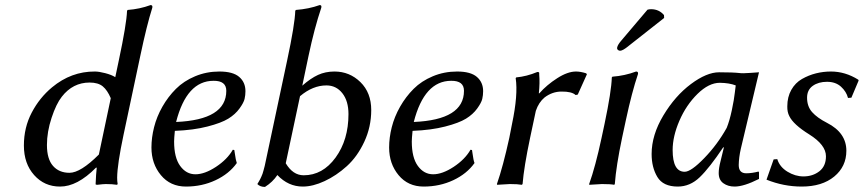

<svg xmlns="http://www.w3.org/2000/svg" viewBox="-20 -718 3370 749"><path d="M365.7 -115.2 412.1 -335Q398.9 -366.2 380.9 -381.1Q362.8 -396 329.6 -396Q264.2 -396 221.2 -340.8Q199.2 -313 181.2 -258.3Q163.1 -203.6 163.1 -152.3Q163.1 -97.7 186.8 -70.8Q210.4 -43.9 251 -43.9Q294.4 -43.9 365.7 -115.2ZM354.5 -64Q281.2 10.3 213.9 9.8Q153.3 9.8 113.3 -34.9Q73.2 -79.6 73.2 -150.4Q73.2 -220.7 103.8 -278.8Q134.3 -336.9 183.1 -377.4Q257.8 -439.5 350.1 -439Q366.2 -439 390.6 -432.6Q415 -426.3 429.7 -417L443.4 -481.9Q473.6 -623.5 475.6 -675.8L478 -679.2Q524.9 -682.6 567.4 -698.2Q576.2 -698.2 574.2 -688Q552.7 -620.6 527.3 -500L461.9 -191.9Q437.5 -76.7 437 -24.9Q437 -11.2 439 0L436.5 2.9Q417.5 0 392.6 0Q383.8 0 359.4 2.9Q352.5 2.9 353 0Q354.5 -38.6 357.4 -64Z M862.8 -363.8Q862.8 -403.3 813 -402.8Q708 -402.8 667 -242.2Q862.8 -250.5 862.8 -363.8ZM662.1 -207.5Q659.2 -177.7 659.2 -166Q659.2 -103 682.9 -70.6Q706.5 -38.1 742.4 -38.1Q778.3 -38.1 822.5 -67.1Q866.7 -96.2 888.2 -133.8L894 -132.8Q895 -128.9 896.5 -117.2Q897.9 -105.5 899.9 -96.2Q901.9 -86.9 903.8 -82Q874 -40 821 -15.1Q768.1 9.8 705.6 9.8Q644.5 9.8 607.7 -34.7Q570.8 -79.1 570.8 -142.6Q570.8 -181.2 581.1 -221.9Q591.3 -262.7 613.5 -301.8Q635.7 -340.8 666.3 -371.3Q696.8 -401.9 741 -420.4Q785.2 -439 835.9 -439Q888.7 -439 913.1 -418Q937.5 -397 937.5 -362.3Q937.5 -346.7 934.1 -332Q930.7 -317.4 914.3 -294.7Q897.9 -272 870.6 -255.1Q843.3 -238.3 789.3 -224.4Q735.4 -210.4 662.1 -207.5Z M1094.7 -81.1Q1122.6 -34.2 1164.6 -34.2Q1238.8 -34.2 1289.1 -103.3Q1339.4 -172.4 1339.4 -272.9Q1339.4 -324.2 1315.4 -354.5Q1291.5 -384.8 1253.4 -384.8Q1200.2 -384.8 1150.4 -342.8ZM1183.6 -500 1159.2 -383.8Q1191.9 -412.6 1220.7 -425.8Q1249.5 -439 1284.7 -439Q1343.8 -439 1386 -397.7Q1428.2 -356.4 1428.2 -288.6Q1428.2 -223.1 1401.1 -165Q1374 -106.9 1333 -69.8Q1292 -32.7 1246.3 -11.5Q1200.7 9.8 1161.1 9.8Q1104.5 9.8 1062 -35.2Q1043.9 -7.8 1013.7 11.2Q994.6 11.2 983.9 0Q985.4 -2 989.5 -9.3Q993.7 -16.6 994.9 -19Q996.1 -21.5 999.3 -28.3Q1002.4 -35.2 1004.2 -40.3Q1005.9 -45.4 1008.1 -53.5Q1010.3 -61.5 1012.7 -70.8L1100.1 -481.9Q1130.4 -623.5 1131.8 -675.8L1134.3 -679.2Q1185.1 -683.1 1227.1 -698.2Q1235.8 -698.2 1233.4 -688Q1206.5 -608.4 1183.6 -500Z M1790 -363.8Q1790 -403.3 1740.2 -402.8Q1635.3 -402.8 1594.2 -242.2Q1790 -250.5 1790 -363.8ZM1589.4 -207.5Q1586.4 -177.7 1586.4 -166Q1586.4 -103 1610.1 -70.6Q1633.8 -38.1 1669.7 -38.1Q1705.6 -38.1 1749.8 -67.1Q1793.9 -96.2 1815.4 -133.8L1821.3 -132.8Q1822.3 -128.9 1823.7 -117.2Q1825.2 -105.5 1827.1 -96.2Q1829.1 -86.9 1831.1 -82Q1801.3 -40 1748.3 -15.1Q1695.3 9.8 1632.8 9.8Q1571.8 9.8 1534.9 -34.7Q1498 -79.1 1498 -142.6Q1498 -181.2 1508.3 -221.9Q1518.6 -262.7 1540.8 -301.8Q1563 -340.8 1593.5 -371.3Q1624 -401.9 1668.2 -420.4Q1712.4 -439 1763.2 -439Q1815.9 -439 1840.3 -418Q1864.7 -397 1864.7 -362.3Q1864.7 -346.7 1861.3 -332Q1857.9 -317.4 1841.6 -294.7Q1825.2 -272 1797.9 -255.1Q1770.5 -238.3 1716.6 -224.4Q1662.6 -210.4 1589.4 -207.5Z M2082 -354H2084Q2112.8 -386.7 2153.6 -412.8Q2194.3 -439 2227.1 -439Q2244.1 -439 2266.6 -432.1L2269.5 -428.2L2233.9 -349.1L2225.6 -347.2Q2210.4 -361.3 2170.4 -360.8Q2134.8 -360.8 2104.5 -337.9Q2081.5 -318.8 2070.3 -285.6L2047.9 -180.2Q2023.9 -66.4 2018.6 0L2015.6 2.9Q1999.5 0 1968.8 0L1919.4 2.9L1918.5 0Q1942.4 -68.8 1966.8 -180.2L1977.5 -234.9Q2001.5 -348.6 1991.7 -413.1L1993.7 -416Q2034.7 -419.9 2075.7 -437Q2078.6 -437 2079.6 -437Q2080.6 -437 2082 -436Q2083.5 -435.1 2083.5 -433.1Q2083.5 -431.2 2083.5 -426.8Q2086.4 -395.5 2082 -354Z M2338.4 -234.9Q2365.2 -362.3 2366.7 -416L2369.1 -418.9Q2417 -422.4 2461.4 -439Q2470.7 -439 2468.8 -429.2Q2444.8 -357.9 2421.9 -251L2406.7 -180.2Q2383.8 -71.3 2378.4 0L2376 2.9Q2362.3 0 2328.1 0Q2328.1 0 2278.8 2.9L2278.3 0Q2302.7 -67.9 2326.7 -180.2ZM2505.9 -680.2Q2512.2 -682.1 2520 -682.1Q2550.8 -682.1 2570.3 -659.2L2570.8 -647.9L2432.6 -539.1Q2409.7 -520 2398.9 -520Q2393.6 -520 2389.9 -523.9Q2386.2 -527.8 2387.7 -533.2Q2389.6 -543.5 2404.8 -561Z M2814.9 -219.2Q2826.2 -247.1 2835 -288.6Q2843.8 -330.1 2846.7 -357.4L2850.1 -384.8Q2825.2 -394.5 2788.1 -395Q2745.1 -395 2700.9 -351.6Q2656.7 -308.1 2630.4 -247.1Q2604 -186 2604 -132.8Q2604 -47.9 2650.9 -47.9Q2675.8 -47.9 2727.3 -101.1Q2778.8 -154.3 2814.9 -219.2ZM2870.1 -138.2Q2862.3 -104 2861.8 -74.2Q2861.8 -42 2891.1 -42Q2913.1 -42 2939 -48.8L2940.9 -45.9V-20Q2881.8 9.8 2845.7 9.8Q2819.8 9.8 2801.8 -3.2Q2783.7 -16.1 2783.7 -43Q2783.7 -62 2791 -89.8L2803.7 -142.1L2801.8 -144Q2747.6 -63 2709.7 -26.6Q2671.9 9.8 2624 9.8Q2566.9 9.8 2544.4 -27.6Q2522 -64.9 2522 -117.2Q2522 -191.4 2567.9 -267.8Q2613.8 -344.2 2675.3 -390.1Q2736.8 -436 2785.2 -436Q2838.4 -436 2864.7 -433.1Q2876 -431.2 2907 -433.6Q2938 -436 2940.9 -436Z M2998 -96.2 3012.2 -97.2Q3021.5 -66.9 3051.8 -48.3Q3082 -29.8 3114.3 -29.8Q3150.4 -29.8 3176.3 -49.8Q3202.1 -69.8 3202.1 -108.4Q3202.1 -152.8 3136.7 -193.8Q3074.7 -232.4 3059.1 -265.1Q3050.8 -280.8 3051.3 -303.2Q3051.3 -339.8 3066.9 -367.4Q3082.5 -395 3108.6 -409.9Q3134.8 -424.8 3163.3 -431.9Q3191.9 -439 3221.7 -439Q3277.3 -439 3328.1 -407.2L3329.6 -403.8L3301.3 -336.9L3288.1 -335.9Q3281.7 -360.8 3260.7 -379.9Q3239.7 -398.9 3206.1 -398.9Q3172.9 -398.9 3150.6 -383.1Q3128.4 -367.2 3128.4 -336.9Q3128.4 -302.7 3148.2 -280.5Q3168 -258.3 3206.1 -238.8Q3281.7 -200.2 3281.7 -129.9Q3281.7 -68.4 3234.4 -29.3Q3187 9.8 3107.4 9.8Q3037.1 9.8 2970.2 -17.1Z"/></svg>

Font: Linux Biolinum
Style: Italic
Weight: 400
Italic angle: -12°
Designer: Philipp H. Poll
Foundry: Philipp H. Poll
Version: Version 1.1.3 ; ttfautohint (v0.9)